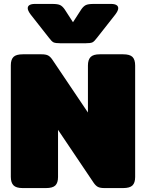

<svg xmlns="http://www.w3.org/2000/svg" viewBox="-20 -956 742 976"><path d="M228 -765 136 -882Q121 -902 121 -914Q121 -925 130.5 -930.5Q140 -936 157 -936H246Q274 -936 286 -930Q298 -924 309 -908L351 -843L393 -908Q404 -924 416 -930Q428 -936 456 -936H545Q562 -936 571.5 -930.5Q581 -925 581 -914Q581 -902 566 -882L474 -765Q460 -746 450.5 -741Q441 -736 413 -736H289Q261 -736 251.5 -741Q242 -746 228 -765ZM35 -57V-624Q35 -653 48.5 -666.5Q62 -680 96 -680H191Q212 -680 223.5 -674.5Q235 -669 246 -653L427 -384V-623Q427 -652 440.5 -666Q454 -680 487 -680H606Q640 -680 653.5 -666.5Q667 -653 667 -623V-56Q667 -27 653.5 -13.5Q640 0 606 0H511Q490 0 478.5 -5.5Q467 -11 456 -27L275 -296V-56Q275 -27 261.5 -13.5Q248 0 214 0H95Q62 0 48.5 -14Q35 -28 35 -57Z"/></svg>

Font: Mitr
Style: Bold
Weight: 700
Designer: Thanarat Vachiruckul
Foundry: Cadson Demak
Version: Version 1.003